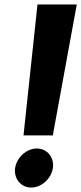

<svg xmlns="http://www.w3.org/2000/svg" viewBox="-20 -845 366 865"><path d="M48.2 -88C41.3 -40 74.5 0 120.5 0C166.5 0 211.3 -40 218.2 -88C225.1 -136 191.9 -176 145.9 -176C99.9 -176 55.1 -136 48.2 -88ZM85.9 -235H217.9L325.9 -825H148.9Z"/></svg>

Font: Blink
Style: Obl
Weight: 400
Designer: Mew Too
Foundry: Cannot Into Space Fonts
Version: Version 001.000